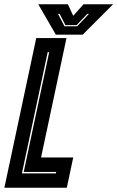

<svg xmlns="http://www.w3.org/2000/svg" viewBox="-40 -878 548 898"><path d="M-19.5 0 129.5 -700H271L152 -141.5H302.5L272.5 0ZM62.5 -67H221.5L223 -74H71L190 -634H183ZM221 -716 139 -858H277.5L302.5 -804L350.5 -858H489L347 -716ZM261.5 -755H321L376 -813H368L318.5 -760.5H266L239 -813H231.5Z"/></svg>

Font: Tourney Condensed ExtraBold
Style: Italic
Weight: 800
Width: 3
Italic angle: -12°
Designer: Tyler Finck
Foundry: Etcetera Type Co
Version: Version 1.010; ttfautohint (v1.8.3)